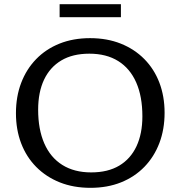

<svg xmlns="http://www.w3.org/2000/svg" viewBox="-20 -891 866 921"><path d="M412 -708Q493.5 -708 559.2 -681.8Q625 -655.5 672.2 -607.8Q719.5 -560 744.5 -494.5Q769.5 -429 769.5 -350Q769.5 -270.5 744.5 -204.8Q719.5 -139 672.8 -90.8Q626 -42.5 560.5 -16.2Q495 10 414 10Q332.5 10 266.8 -16.2Q201 -42.5 153.8 -90.2Q106.5 -138 81.5 -203.5Q56.5 -269 56.5 -348Q56.5 -427.5 81.5 -493.2Q106.5 -559 153.2 -607.2Q200 -655.5 265.5 -681.8Q331 -708 412 -708ZM417.5 -64Q497.5 -64 552 -96.5Q606.5 -129 634.8 -189.5Q663 -250 663 -333Q663 -428 633.5 -495.2Q604 -562.5 547.2 -598Q490.5 -633.5 408.5 -633.5Q328.5 -633.5 274 -601Q219.5 -568.5 191.2 -508.5Q163 -448.5 163 -364.5Q163 -270.5 192.5 -203Q222 -135.5 279 -99.8Q336 -64 417.5 -64ZM266 -808.5V-871H560V-808.5Z"/></svg>

Font: Newsreader 9pt
Style: Regular
Weight: 400
Designer: Hugues Gentile
Foundry: Production Type
Version: Version 1.003